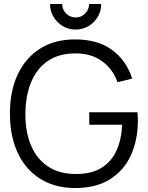

<svg xmlns="http://www.w3.org/2000/svg" viewBox="-20 -933 745 968"><path d="M358.7 15Q282.3 15 221.5 -11.4Q160.7 -37.8 117.9 -87Q75.2 -136.2 52.6 -205.3Q30 -274.5 30 -360Q30 -473.2 69.2 -557.2Q108.5 -641.3 182.1 -687.8Q255.7 -734.3 358.7 -734.3Q473.7 -734.3 545.8 -680.7Q618 -627 646.3 -536.7L572.7 -518.7Q548.8 -584.7 495.1 -624.1Q441.3 -663.5 361.7 -663.7Q277.2 -664 221.2 -625.7Q165.2 -587.3 136.9 -518.7Q108.7 -450 108 -360Q107.3 -270 135.6 -201.7Q163.8 -133.3 220.5 -94.7Q277.2 -56 361.7 -55.7Q438.8 -55.3 489.4 -85.5Q540 -115.7 566.2 -171.5Q592.3 -227.3 596 -304H430V-367H673Q674.3 -355.5 674.7 -342.7Q675 -329.8 675 -324.3Q675 -227.2 640 -150.3Q605 -73.5 534.7 -29.2Q464.3 15 358.7 15ZM361.3 -784Q325.7 -784 296.5 -801.5Q267.3 -819 249.8 -848.2Q232.3 -877.3 232.3 -913H293.3Q293.3 -885.2 313.4 -865.1Q333.5 -845 361.3 -845Q389.8 -845 409.6 -865.1Q429.3 -885.2 429.3 -913H490.3Q490.3 -877.3 473 -848.2Q455.7 -819 426.3 -801.5Q397 -784 361.3 -784Z"/></svg>

Font: Manrope Variable Light
Style: Regular
Weight: 200
Designer: Mikhail Sharanda
Foundry: Mikhail Sharanda
Version: Version 4.505